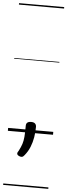

<svg xmlns="http://www.w3.org/2000/svg" viewBox="-76 -918 465 1326"><g transform="rotate(5 156.5 -255.0)"><path d="M108 171Q99 171 88.5 165Q78 159 78 150Q78 146 80.5 141Q83 136 87 130Q101 103 108 81.5Q115 60 117.5 31.5Q120 3 120 -46Q120 -60 128.5 -67.5Q137 -75 155 -75Q174 -75 182.5 -66.5Q191 -58 191 -44Q191 -6 185 29Q179 64 166 96.5Q153 129 130 157Q126 162 121 166.5Q116 171 108 171ZM0 365H313V375H0ZM0 -20H313V0H0ZM0 -505H313V-500H0ZM0 -885H313V-875H0Z"/></g></svg>

Font: Playwrite IT Moderna Guides
Style: Regular
Weight: 400
Designer: Veronika Burian, José Scaglione
Foundry: TypeTogether
Version: Version 1.003